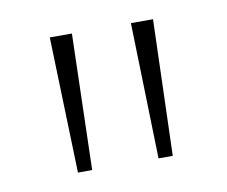

<svg xmlns="http://www.w3.org/2000/svg" viewBox="-43 -765 424 359"><g transform="rotate(-10 169.0 -585.0)"><path d="M113 -714 106 -456H79L71 -714ZM267 -714 259 -456H232L225 -714Z"/></g></svg>

Font: Noto Sans Symbols ExtraLight
Style: Regular
Weight: 250
Version: Version 2.002